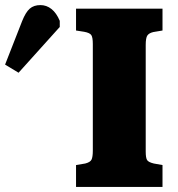

<svg xmlns="http://www.w3.org/2000/svg" viewBox="-258 -735 700 755"><path d="M41 0V-86L77 -92Q97 -97 102 -107.5Q107 -118 107 -143V-562Q107 -588 101 -597Q95 -606 73 -610L41 -615V-701H381V-615L345 -609Q328 -605 321.5 -595.5Q315 -586 315 -558V-139Q315 -114 320.5 -105.5Q326 -97 347 -92L381 -86V0ZM-185 -449 -238 -481 -171 -652Q-157 -687 -141 -701Q-125 -715 -99 -715Q-75 -715 -55.5 -699.5Q-36 -684 -23 -653V-629Z"/></svg>

Font: Literata ExtraBold
Style: Regular
Weight: 800
Designer: Latin by Veronika Burian and Jose Scaglione. Greek by Irene Vlachou. Cyrillic by Vera Evstafieva.
Foundry: TypeTogether
Version: Version 3.103;gftools[0.9.29]